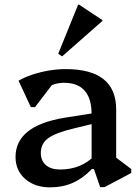

<svg xmlns="http://www.w3.org/2000/svg" viewBox="-20 -795 605 828"><path d="M412 12 385 -66H375V-303Q375 -370 345 -404Q315 -438 256 -438Q225 -438 196.5 -425Q168 -412 150 -390L155 -473H238L131 -333H113L60 -447Q86 -462 119 -473Q152 -484 189 -490.5Q226 -497 263 -497Q372 -497 426.5 -453.5Q481 -410 481 -323V-85L440 -146L546 -66V-49L431 12ZM196 13Q130 13 88.5 -23.5Q47 -60 47 -118Q47 -252 257 -287L409 -311V-268L302 -242Q221 -223 188.5 -199.5Q156 -176 156 -135Q156 -102 178 -83Q200 -64 239 -64Q331 -64 390 -126V-66H376Q338 -26 294 -6.5Q250 13 196 13ZM248 -552 231 -563 317 -775H321L422 -708V-705Z"/></svg>

Font: Platypi Light
Style: Regular
Weight: 400
Version: Version 1.200